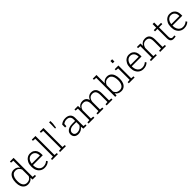

<svg xmlns="http://www.w3.org/2000/svg" viewBox="628 -2921 5089 5089"><g transform="rotate(-45 3172.5 -376.0)"><path d="M246.6 10.3Q183.6 10.3 138.2 -22Q44.9 -88.4 44.9 -249.5V-259.8Q44.9 -345.2 68.8 -406.7Q92.8 -469.2 138.4 -503.7Q184.1 -538.1 247.6 -538.1Q302.7 -538.1 343.5 -514.6Q384.3 -491.2 410.6 -449.2V-712.4L331.1 -718.8V-761.7H469.2V-48.8L548.8 -42.5V0H417L412.6 -74.7Q386.7 -34.7 344.7 -12.2Q302.7 10.3 246.6 10.3ZM257.3 -40Q314.5 -40 352.5 -65.9Q390.6 -91.8 410.6 -136.2V-382.8Q391.6 -428.7 355 -458.3Q318.4 -487.8 258.3 -487.8Q207.5 -487.8 172.9 -459Q138.7 -430.2 121.3 -378.9Q104 -327.6 104 -259.8V-249.5Q104 -153.8 142.3 -96.9Q180.7 -40 257.3 -40Z M867.2 10.3Q799.8 10.3 747.6 -22.9Q695.8 -56.2 666.5 -114.3Q637.2 -172.4 637.2 -248.5V-275.4Q637.2 -351.6 666.5 -410.6Q695.8 -470.2 745.8 -504.2Q795.9 -538.1 857.4 -538.1Q922.9 -538.1 968.8 -510.3Q1064 -452.6 1064 -313V-263.2H697.8L696.8 -241.7Q697.3 -183.6 718.8 -137.2Q740.2 -91.3 778.3 -64.9Q816.4 -38.6 867.2 -38.6Q917 -38.6 954.8 -54.4Q992.7 -70.3 1021.5 -97.7L1046.4 -57.6Q1015.6 -28.3 971.9 -9Q928.2 10.3 867.2 10.3ZM700.7 -314.9 701.7 -312H1005.4V-326.7Q1005.4 -373 987.8 -410.2Q969.7 -446.8 936.8 -467.8Q903.8 -488.8 857.4 -488.8Q814.9 -488.8 781.7 -466.3Q748 -443.8 726.8 -404.3Q705.6 -364.7 700.7 -314.9Z M1289.1 -761.7V-48.8L1368.7 -42.5V0H1150.9V-42.5L1230.5 -48.8V-712.4L1150.9 -718.8V-761.7Z M1588.9 -761.7V-48.8L1668.5 -42.5V0H1450.7V-42.5L1530.3 -48.8V-712.4L1450.7 -718.8V-761.7Z M1799.3 -761.7H1849.6V-667L1830.6 -532.7H1795.4L1799.3 -670.9Z M2133.8 10.3Q2058.6 10.3 2016.1 -29.8Q1973.6 -69.8 1973.6 -138.2Q1973.6 -187 2002 -224.1Q2030.3 -260.7 2082.3 -281.2Q2134.3 -301.8 2205.6 -301.8H2314.9V-362.3Q2314.9 -419.4 2281 -454.3Q2247.1 -489.3 2178.7 -489.3Q2140.1 -489.3 2109.6 -476.8Q2079.1 -464.4 2056.6 -445.3L2051.8 -364.7H2003.4V-475.1Q2037.6 -504.4 2081.1 -521.2Q2124.5 -538.1 2179.7 -538.1Q2272.9 -538.1 2323.2 -491.2Q2373.5 -444.3 2373.5 -361.3V-106.4Q2373.5 -90.8 2374.5 -75.4Q2375.5 -60.1 2377.9 -44.9L2440.9 -42.5V0H2325.7Q2319.8 -28.8 2317.6 -46.4Q2315.4 -64 2314.9 -85.9Q2286.1 -43.5 2238.8 -16.6Q2191.4 10.3 2133.8 10.3ZM2140.6 -41Q2194.8 -41 2243.4 -69.6Q2292 -98.1 2314.9 -145.5V-256.8H2205.1Q2124 -256.8 2078.1 -221.9Q2032.2 -187 2032.2 -136.2Q2032.2 -93.8 2061.5 -67.4Q2090.8 -41 2140.6 -41Z M2655.8 -48.8 2735.4 -42.5V0H2517.1V-42.5L2596.7 -48.8V-479L2517.1 -485.4V-528.3H2648.9L2653.8 -438Q2678.2 -485.4 2720.9 -511.7Q2763.7 -538.1 2822.8 -538.1Q2947.8 -538.1 2982.4 -416Q3004.9 -473.1 3049.6 -505.9Q3094.2 -538.6 3157.7 -538.6Q3242.2 -538.6 3288.3 -482.2Q3334.5 -425.8 3334.5 -308.1V-49.3L3414.1 -43V-0.5H3195.8V-43L3275.4 -49.3V-309.1Q3275.4 -407.2 3241 -447.8Q3206.5 -488.3 3145.5 -488.3Q3076.7 -488.3 3039.6 -444.6Q3002.4 -400.9 2995.1 -334V-48.8L3074.7 -42.5V0H2856.4V-42.5L2936 -48.8V-309.1Q2936 -405.3 2901.1 -446.5Q2866.2 -487.8 2805.2 -487.8Q2740.7 -487.8 2704.8 -453.6Q2668.9 -419.4 2655.8 -362.8Z M3741.7 10.3Q3683.6 10.3 3641.4 -12.7Q3599.1 -35.6 3573.2 -76.7L3567.4 0H3517.1V-712.4L3437.5 -718.8V-761.7H3575.7V-447.8Q3601.6 -490.2 3642.8 -514.2Q3684.1 -538.1 3740.7 -538.1Q3804.7 -538.1 3849.6 -503.9Q3943.4 -432.6 3943.4 -259.8V-249.5Q3943.4 -169.4 3919.4 -112.3Q3895.5 -54.2 3850.1 -22Q3804.7 10.3 3741.7 10.3ZM3730.5 -40Q3806.6 -40 3845.5 -96.9Q3884.3 -153.8 3884.3 -249.5V-259.8Q3884.3 -326.7 3867.2 -378.9Q3849.6 -430.2 3815.2 -459Q3780.8 -487.8 3729.5 -487.8Q3667.5 -487.8 3630.6 -456.8Q3593.8 -425.8 3575.7 -378.4V-140.1Q3594.2 -94.2 3633.3 -67.1Q3672.4 -40 3730.5 -40Z M4098.6 -677.2V-761.7H4164.1V-677.2ZM4164.1 -528.3V-48.8L4243.7 -42.5V0H4025.9V-42.5L4105.5 -48.8V-479L4025.9 -485.4V-528.3Z M4570.3 10.3Q4502.9 10.3 4450.7 -22.9Q4398.9 -56.2 4369.6 -114.3Q4340.3 -172.4 4340.3 -248.5V-275.4Q4340.3 -351.6 4369.6 -410.6Q4398.9 -470.2 4449 -504.2Q4499 -538.1 4560.5 -538.1Q4626 -538.1 4671.9 -510.3Q4767.1 -452.6 4767.1 -313V-263.2H4400.9L4399.9 -241.7Q4400.4 -183.6 4421.9 -137.2Q4443.4 -91.3 4481.4 -64.9Q4519.5 -38.6 4570.3 -38.6Q4620.1 -38.6 4658 -54.4Q4695.8 -70.3 4724.6 -97.7L4749.5 -57.6Q4718.8 -28.3 4675 -9Q4631.3 10.3 4570.3 10.3ZM4403.8 -314.9 4404.8 -312H4708.5V-326.7Q4708.5 -373 4690.9 -410.2Q4672.9 -446.8 4639.9 -467.8Q4606.9 -488.8 4560.5 -488.8Q4518.1 -488.8 4484.9 -466.3Q4451.2 -443.8 4429.9 -404.3Q4408.7 -364.7 4403.8 -314.9Z M4996.1 -48.8 5075.7 -42.5V0H4857.9V-42.5L4937.5 -48.8V-479L4857.9 -485.4V-528.3H4989.3L4994.1 -433.6Q5019.5 -483.4 5062.5 -510.7Q5105.5 -538.1 5165 -538.1Q5251 -538.1 5295.9 -485.6Q5340.8 -433.1 5340.8 -321.3V-48.8L5420.4 -42.5V0H5202.6V-42.5L5282.2 -48.8V-320.8Q5282.2 -412.6 5248.5 -450.2Q5214.8 -487.8 5152.3 -487.8Q5086.9 -487.8 5048.8 -451.2Q5010.7 -414.6 4996.1 -355.5Z M5698.7 9.3Q5643.1 9.3 5612.3 -25.1Q5581.5 -59.6 5581.5 -136.2V-481H5490.2V-528.3H5581.5V-664.1H5640.1V-528.3H5763.2V-481H5640.1V-136.2Q5640.1 -83.5 5658.9 -60.3Q5677.7 -37.1 5709 -37.1Q5725.6 -37.1 5741.7 -39.3Q5757.8 -41.5 5774.9 -43.9L5783.7 -2Q5766.1 3.4 5743.7 6.3Q5721.2 9.3 5698.7 9.3Z M6097.2 10.3Q6029.8 10.3 5977.5 -22.9Q5925.8 -56.2 5896.5 -114.3Q5867.2 -172.4 5867.2 -248.5V-275.4Q5867.2 -351.6 5896.5 -410.6Q5925.8 -470.2 5975.8 -504.2Q6025.9 -538.1 6087.4 -538.1Q6152.8 -538.1 6198.7 -510.3Q6293.9 -452.6 6293.9 -313V-263.2H5927.7L5926.8 -241.7Q5927.2 -183.6 5948.7 -137.2Q5970.2 -91.3 6008.3 -64.9Q6046.4 -38.6 6097.2 -38.6Q6147 -38.6 6184.8 -54.4Q6222.7 -70.3 6251.5 -97.7L6276.4 -57.6Q6245.6 -28.3 6201.9 -9Q6158.2 10.3 6097.2 10.3ZM5930.7 -314.9 5931.6 -312H6235.4V-326.7Q6235.4 -373 6217.8 -410.2Q6199.7 -446.8 6166.7 -467.8Q6133.8 -488.8 6087.4 -488.8Q6044.9 -488.8 6011.7 -466.3Q5978 -443.8 5956.8 -404.3Q5935.5 -364.7 5930.7 -314.9Z"/></g></svg>

Font: Suwannaphum Light
Style: Regular
Weight: 300
Designer: Danh Hong
Version: Version 8.002; ttfautohint (v1.8.3)